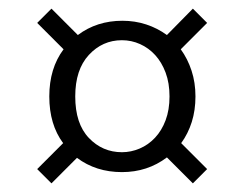

<svg xmlns="http://www.w3.org/2000/svg" viewBox="-20 -600 566 444"><path d="M372 -377Q372 -408 363 -432Q354 -456 339 -472.5Q324 -489 304 -498Q284 -507 262 -507Q217 -507 185.5 -473Q154 -439 154 -377Q154 -314 185.5 -281Q217 -248 262 -248Q283 -248 303 -256.5Q323 -265 338.5 -281.5Q354 -298 363 -322Q372 -346 372 -377ZM366 -236Q321 -202 262 -202Q202 -202 158 -235L99 -176L66 -209L126 -269Q94 -312 94 -377Q94 -442 127 -486L66 -547L99 -580L160 -519Q204 -552 263 -552Q292 -552 318 -543.5Q344 -535 366 -519L426 -580L459 -547L398 -486Q414 -464 423 -436.5Q432 -409 432 -377Q432 -345 423.5 -318Q415 -291 399 -269L459 -209L426 -176Z"/></svg>

Font: SVN-Poppins Light
Style: Regular
Weight: 300
Designer: Ninad Kale (Devanagari), Jonny Pinhorn (Latin)
Foundry: Indian Type Foundry
Version: Version 3.002 2017; ttfautohint (v1.8.3)